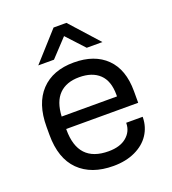

<svg xmlns="http://www.w3.org/2000/svg" viewBox="-132 -812 822 920"><g transform="rotate(-20 278.5 -352.0)"><path d="M136.7 -235.4V-231.4Q136.7 -65.4 292 -65.4Q350.6 -65.4 383.3 -92.8Q416 -120.1 417 -162.1V-165H501V-161.1Q500 -113.3 474.6 -74.7Q449.2 -36.1 401.4 -13.7Q353.5 8.8 290 8.8Q177.7 8.8 114.7 -53.7Q51.8 -116.2 51.8 -236.3V-277.3Q51.8 -395.5 111.8 -459Q171.9 -522.5 279.3 -522.5Q384.8 -522.5 444.3 -463.9Q503.9 -405.3 503.9 -294.9V-235.4ZM136.7 -298.8H418.9V-307.6Q418.9 -377.9 382.3 -412.6Q345.7 -447.3 279.3 -447.3Q213.9 -447.3 177.2 -410.6Q140.6 -374 136.7 -298.8ZM246.1 -712.9H311.5L442.4 -567.4H362.3L279.3 -657.2L195.3 -567.4H115.2Z"/></g></svg>

Font: Dinish Expanded
Style: Regular
Weight: 400
Width: 7
Designer: Charles Nix
Foundry: Playbeing
Version: Version 2.005; ttfautohint (v1.8.3)